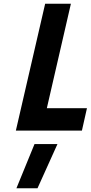

<svg xmlns="http://www.w3.org/2000/svg" viewBox="-20 -700 486 1029"><path d="M165 72H288L181 309H68ZM222 -680H360L231 -120H446L419 0H65Z"/></svg>

Font: Cairo
Style: Bold Italic
Weight: 700
Italic angle: -13°
Designer: Mohamed Gaber, Accademia di Belle Arti di Urbino and others
Foundry: Kief Type Foundry, Accademia di Belle Arti di Urbino and others
Version: Version 3.011